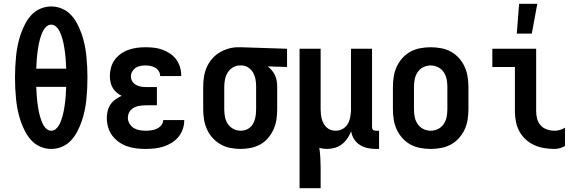

<svg xmlns="http://www.w3.org/2000/svg" viewBox="-20 -777 3040 1012"><path d="M250 8Q221 8 193.5 -3.5Q166 -15 146 -36.5Q126 -58 112.5 -84Q99 -110 89.5 -137.5Q80 -165 74 -193.5Q68 -222 65 -251Q62 -280 60.5 -309Q59 -338 59 -368Q59 -397 60.5 -426Q62 -455 65 -484Q68 -513 74 -541.5Q80 -570 89.5 -597.5Q99 -625 112.5 -651Q126 -677 146 -698.5Q166 -720 193.5 -731.5Q221 -743 250 -743Q279 -743 306.5 -731.5Q334 -720 354 -698.5Q374 -677 387.5 -651Q401 -625 410.5 -597.5Q420 -570 426 -541.5Q432 -513 435 -484Q438 -455 439.5 -426Q441 -397 441 -368Q441 -338 439.5 -309Q438 -280 435 -251Q432 -222 426 -193.5Q420 -165 410.5 -137.5Q401 -110 387.5 -84Q374 -58 354 -36.5Q334 -15 306.5 -3.5Q279 8 250 8ZM171 -415H329Q328 -429 327.5 -442Q327 -455 326 -467.5Q325 -480 323.5 -493Q322 -506 320 -519Q318 -532 315.5 -545Q313 -558 309.5 -570.5Q306 -583 301.5 -595Q297 -607 290.5 -618.5Q284 -630 273.5 -638.5Q263 -647 250 -647Q237 -647 226.5 -638.5Q216 -630 209.5 -618.5Q203 -607 198.5 -595Q194 -583 190.5 -570.5Q187 -558 184.5 -545Q182 -532 180 -519Q178 -506 176.5 -493Q175 -480 174 -467.5Q173 -455 172.5 -442Q172 -429 171 -415ZM250 -88Q263 -88 273.5 -96.5Q284 -105 290.5 -116.5Q297 -128 301.5 -140Q306 -152 309.5 -164.5Q313 -177 315.5 -190Q318 -203 320 -216Q322 -229 323.5 -242Q325 -255 326 -267.5Q327 -280 327.5 -293Q328 -306 329 -319H171Q172 -306 172.5 -293Q173 -280 174 -267.5Q175 -255 176.5 -242Q178 -229 180 -216Q182 -203 184.5 -190Q187 -177 190.5 -164.5Q194 -152 198.5 -140Q203 -128 209.5 -116.5Q216 -105 226.5 -96.5Q237 -88 250 -88Z M747 8Q722 8 697.5 5Q673 2 650 -6Q627 -14 606.5 -28.5Q586 -43 571.5 -62.5Q557 -82 550 -106Q543 -130 543 -155Q543 -174 547.5 -192.5Q552 -211 562.5 -226.5Q573 -242 588.5 -253Q604 -264 621 -272Q607 -279 594.5 -289.5Q582 -300 574 -314Q566 -328 562.5 -344Q559 -360 559 -376Q559 -398 565 -420.5Q571 -443 584.5 -461.5Q598 -480 617 -493.5Q636 -507 657.5 -514.5Q679 -522 701.5 -525Q724 -528 747 -528Q769 -528 791.5 -525.5Q814 -523 835 -515.5Q856 -508 875 -495.5Q894 -483 907.5 -465.5Q921 -448 928 -426Q935 -404 935 -382V-376H824V-378Q824 -391 816.5 -402.5Q809 -414 797.5 -420.5Q786 -427 773 -429.5Q760 -432 747 -432Q733 -432 719.5 -429.5Q706 -427 695 -419.5Q684 -412 677 -400Q670 -388 670 -374Q670 -360 677.5 -348Q685 -336 697 -329.5Q709 -323 722.5 -320.5Q736 -318 750 -318H807V-222H750Q739 -222 728 -221Q717 -220 706.5 -217.5Q696 -215 686 -209.5Q676 -204 668.5 -196Q661 -188 657.5 -177.5Q654 -167 654 -156Q654 -140 662.5 -125.5Q671 -111 684.5 -102.5Q698 -94 714.5 -91Q731 -88 747 -88Q762 -88 777 -90Q792 -92 805.5 -98Q819 -104 829.5 -116Q840 -128 840 -143V-144H951V-140Q951 -117 942.5 -94Q934 -71 919 -53.5Q904 -36 883.5 -23.5Q863 -11 840.5 -4Q818 3 794.5 5.5Q771 8 747 8Z M1249 8Q1222 8 1195 3Q1168 -2 1144 -15.5Q1120 -29 1101.5 -49Q1083 -69 1071.5 -94Q1060 -119 1055.5 -146Q1051 -173 1051 -200V-320Q1051 -346 1055 -372Q1059 -398 1069.5 -422Q1080 -446 1097 -466Q1114 -486 1136 -499.5Q1158 -513 1183.5 -520.5Q1209 -528 1235 -528H1250L1493 -520V-424L1391 -427Q1403 -418 1413 -406Q1423 -394 1429.5 -380Q1436 -366 1438.5 -350.5Q1441 -335 1441 -320V-200Q1441 -173 1437 -146.5Q1433 -120 1422 -95.5Q1411 -71 1393.5 -50Q1376 -29 1352.5 -16Q1329 -3 1302.5 2.5Q1276 8 1249 8ZM1249 -88Q1262 -88 1274.5 -92Q1287 -96 1297 -104.5Q1307 -113 1313.5 -124.5Q1320 -136 1323.5 -148.5Q1327 -161 1328.5 -174Q1330 -187 1330 -200V-320Q1330 -339 1327 -357.5Q1324 -376 1315 -392.5Q1306 -409 1290.5 -420Q1275 -431 1256 -432H1244Q1225 -432 1207.5 -421.5Q1190 -411 1180 -394.5Q1170 -378 1166 -358.5Q1162 -339 1162 -320V-200Q1162 -180 1166 -160Q1170 -140 1181 -123.5Q1192 -107 1210.5 -97.5Q1229 -88 1249 -88Z M1559 215V-520H1670V-200Q1670 -187 1671.5 -174Q1673 -161 1676.5 -148.5Q1680 -136 1686.5 -124.5Q1693 -113 1702.5 -104.5Q1712 -96 1724.5 -92Q1737 -88 1750 -88Q1769 -88 1786 -97.5Q1803 -107 1812.5 -123Q1822 -139 1825.5 -157.5Q1829 -176 1830 -195V-520H1941V-108Q1941 -104 1942 -100Q1943 -96 1946 -93Q1949 -90 1953 -89Q1957 -88 1961 -88H1978V8H1961Q1939 8 1917.5 3.5Q1896 -1 1877 -13Q1858 -25 1846 -44Q1834 -63 1831 -85Q1823 -65 1811 -47.5Q1799 -30 1782.5 -17Q1766 -4 1745.5 2Q1725 8 1704 8Q1694 8 1683.5 6.5Q1673 5 1663 2Q1667 28 1668.5 54.5Q1670 81 1670 107V215Z M2250 8Q2223 8 2195.5 3Q2168 -2 2144 -15Q2120 -28 2101.5 -48.5Q2083 -69 2071.5 -93.5Q2060 -118 2055.5 -145.5Q2051 -173 2051 -200V-320Q2051 -347 2055.5 -374.5Q2060 -402 2071.5 -426.5Q2083 -451 2101.5 -471.5Q2120 -492 2144 -505Q2168 -518 2195.5 -523Q2223 -528 2250 -528Q2277 -528 2304.5 -523Q2332 -518 2356 -505Q2380 -492 2398.5 -471.5Q2417 -451 2428.5 -426Q2440 -401 2444.5 -374Q2449 -347 2449 -320V-200Q2449 -173 2444.5 -145.5Q2440 -118 2428.5 -93.5Q2417 -69 2398.5 -48.5Q2380 -28 2356 -15Q2332 -2 2304.5 3Q2277 8 2250 8ZM2250 -88Q2270 -88 2288.5 -97Q2307 -106 2318.5 -123Q2330 -140 2334 -160Q2338 -180 2338 -200V-320Q2338 -340 2334 -360Q2330 -380 2318.5 -397Q2307 -414 2288.5 -423Q2270 -432 2250 -432Q2230 -432 2211.5 -423Q2193 -414 2181.5 -397Q2170 -380 2166 -360Q2162 -340 2162 -320V-200Q2162 -180 2166 -160Q2170 -140 2181.5 -123Q2193 -106 2211.5 -97Q2230 -88 2250 -88Z M2903 8Q2876 8 2848.5 3.5Q2821 -1 2796.5 -12Q2772 -23 2751.5 -41.5Q2731 -60 2718 -84Q2705 -108 2699.5 -135Q2694 -162 2694 -189V-424H2575V-520H2806V-189Q2806 -169 2811.5 -149.5Q2817 -130 2830.5 -115.5Q2844 -101 2863.5 -94.5Q2883 -88 2903 -88Q2917 -88 2931.5 -92Q2946 -96 2958 -104V-8Q2946 0 2931.5 4Q2917 8 2903 8ZM2704 -600 2716 -757H2812L2783 -600Z"/></svg>

Font: Iosevka Term
Style: Bold
Weight: 700
Monospace: yes
Designer: Belleve Invis
Foundry: Belleve Invis
Version: Version 30.0.1